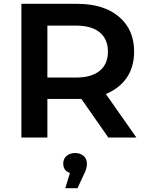

<svg xmlns="http://www.w3.org/2000/svg" viewBox="-20 -720 772 1005"><path d="M92 0V-700H383Q522 -700 602 -633Q682 -566 682 -450Q682 -370 643.5 -313.5Q605 -257 534 -228L694 0H547L406 -202H383H228V0ZM228 -314H377Q459 -314 502 -349.5Q545 -385 545 -450Q545 -515 502 -550.5Q459 -586 377 -586H228ZM311 136Q311 112 328 96.5Q345 81 373 81Q401 81 418 96.5Q435 112 435 136Q435 165 418 195L386 265H322L346 185Q311 174 311 136Z"/></svg>

Font: Belfius21
Style: Bold
Weight: 700
Designer: Montserrat's base design by Julieta Ulanovsky, modified by Coast SPRL for Belfius Bank NV.
Foundry: Montserrat's base design by Julieta Ulanovsky, modified by Coast SPRL for Belfius Bank NV.
Version: Version 2.000;FEAKit 1.0